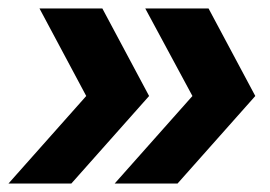

<svg xmlns="http://www.w3.org/2000/svg" viewBox="-21 -510 636 452"><path d="M182 -284 72 -490H220L330 -284L147 -78H-1ZM432 -284 321 -490H470L580 -284L397 -78H249Z"/></svg>

Font: Cabin
Style: Bold Italic
Weight: 700
Italic angle: -7°
Designer: Pablo Impallari
Foundry: Pablo Impallari. http://www.impallari.com Igino Marini. http://www.ikern.com
Version: Version 2.200